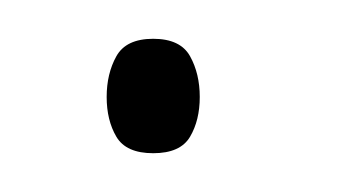

<svg xmlns="http://www.w3.org/2000/svg" viewBox="-20 -79 178 99"><path d="M59 0Q45 0 40 -8.5Q35 -17 35 -29Q35 -41 40 -50Q45 -59 59 -59Q73 -59 78 -50Q83 -41 83 -29Q83 -17 78 -8.5Q73 0 59 0Z"/></svg>

Font: Darker Grotesque Light Light
Style: Regular
Weight: 300
Version: Version 1.000;gftools[0.9.28]